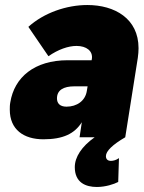

<svg xmlns="http://www.w3.org/2000/svg" viewBox="-20 -547 572 765"><path d="M479 0 529 -316C531 -330 532 -343 532 -355C532 -473 437 -527 328 -527C245 -527 155 -496 93 -440L173 -323C212 -350 252 -364 285 -364C324 -364 351 -344 346 -312L345 -307H250C117 -307 37 -239 21 -139C19 -129 19 -119 19 -110C19 -31 74 8 153 8C231 8 277 -14 306 -60L297 0H357C305 37 278 79 278 119C278 181 322 198 366 198C400 198 434 187 451 178L454 83C443 91 431 94 422 94C410 94 402 88 402 75C402 55 429 29 479 0ZM245 -122C218 -122 207 -136 207 -155C207 -188 233 -203 276 -203H329L326 -185C320 -145 286 -122 245 -122Z"/></svg>

Font: Arthouse Owned Black
Style: Italic
Weight: 900
Italic angle: -10°
Designer: Jeremy Tribby
Foundry: Tribby Type
Version: Version 1.000;PS 001.000;hotconv 1.0.88;makeotf.lib2.5.64775